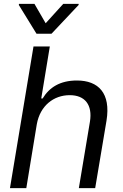

<svg xmlns="http://www.w3.org/2000/svg" viewBox="-20 -966 631 986"><path d="M169 -328.1C186.1 -423.3 255.7 -477.3 338.1 -477.3C416.2 -477.3 456 -427.6 441.8 -340.9L384.9 0H468.8L527 -346.6C549.7 -487.2 485.8 -552.6 375 -552.6C288.4 -552.6 233 -517 198.9 -460.2H191.8L235.8 -727.3H152L31.2 0H115.1ZM76.7 -940.3 167.6 -792.6H244.3L383.5 -940.3L384.2 -946H304.7L214.5 -846.6L157 -946H77.4Z"/></svg>

Font: Magic Ui Pro
Style: Italic
Weight: 400
Italic angle: -9.39999°
Designer: Stefan Endress, Andreas Faust
Version: Version 1.000;FEAKit 1.0